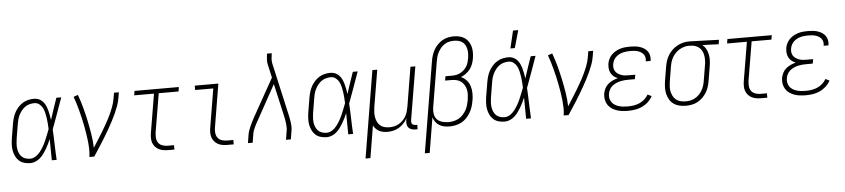

<svg xmlns="http://www.w3.org/2000/svg" viewBox="-50 -1073 7101 1613"><g transform="rotate(-5 3500.0 -266.5)"><path d="M170 8Q143 8 118 1Q93 -6 74.5 -22.5Q56 -39 45 -62Q34 -85 29.5 -110Q25 -135 26.5 -162Q28 -189 32 -215L52 -335Q56 -359 63 -383Q70 -407 82 -429Q94 -451 111.5 -470.5Q129 -490 151 -503.5Q173 -517 197.5 -522.5Q222 -528 245 -528Q268 -528 287 -519.5Q306 -511 320 -495.5Q334 -480 342.5 -461Q351 -442 356.5 -422Q362 -402 366 -380.5Q370 -359 373 -338Q388 -384 403 -429.5Q418 -475 434 -520H475Q451 -454 428 -388Q405 -322 380 -257Q384 -193 385.5 -128.5Q387 -64 391 0H350Q349 -45 349 -89.5Q349 -134 348 -179Q339 -158 329 -137.5Q319 -117 307.5 -97.5Q296 -78 282.5 -59.5Q269 -41 251.5 -25.5Q234 -10 212.5 -1Q191 8 170 8ZM171 -29Q195 -29 217.5 -43.5Q240 -58 256 -79Q272 -100 285 -122.5Q298 -145 308 -168.5Q318 -192 327.5 -215.5Q337 -239 346 -263Q345 -286 343.5 -309.5Q342 -333 338.5 -356Q335 -379 330 -401Q325 -423 315 -443Q305 -463 287 -477Q269 -491 245 -491Q226 -491 206 -486Q186 -481 168.5 -469Q151 -457 138 -440.5Q125 -424 115.5 -406Q106 -388 100.5 -368.5Q95 -349 92 -329L72 -209Q69 -189 67.5 -168Q66 -147 68 -127Q70 -107 77.5 -88.5Q85 -70 98 -56Q111 -42 130.5 -35.5Q150 -29 171 -29Z M667 0Q672 -34 671 -67.5Q670 -101 666.5 -134Q663 -167 657.5 -199.5Q652 -232 646 -264.5Q640 -297 632.5 -328.5Q625 -360 617 -391.5Q609 -423 599.5 -454Q590 -485 579 -515L616 -528Q636 -474 651 -418.5Q666 -363 678 -306.5Q690 -250 699.5 -192Q709 -134 711 -74Q731 -106 751.5 -137.5Q772 -169 791 -201Q810 -233 828.5 -265.5Q847 -298 863 -331.5Q879 -365 892 -399Q905 -433 911 -468L920 -520H961L952 -468Q947 -437 935.5 -406Q924 -375 910.5 -345Q897 -315 881.5 -285.5Q866 -256 849.5 -227Q833 -198 816 -169.5Q799 -141 781 -112.5Q763 -84 744.5 -56Q726 -28 708 0Z M1332 0Q1311 0 1290.5 -3.5Q1270 -7 1252.5 -16Q1235 -25 1222 -40Q1209 -55 1202.5 -73.5Q1196 -92 1196 -113Q1196 -134 1199 -155L1254 -483H1087L1093 -520H1467L1461 -483H1294L1239 -155Q1236 -132 1238 -109Q1240 -86 1252.5 -69Q1265 -52 1286.5 -44.5Q1308 -37 1331 -37H1384V0Z M1832 0Q1810 0 1789.5 -3.5Q1769 -7 1751.5 -16.5Q1734 -26 1721.5 -41Q1709 -56 1702.5 -75Q1696 -94 1696 -115Q1696 -136 1700 -158L1754 -483H1601V-520H1800L1739 -152Q1735 -129 1738 -106.5Q1741 -84 1753.5 -67.5Q1766 -51 1787.5 -44Q1809 -37 1831 -37H1884V0Z M2004 0 2016 -74Q2019 -91 2025.5 -108.5Q2032 -126 2039.5 -143Q2047 -160 2055.5 -176.5Q2064 -193 2073 -210L2253 -531L2228 -641Q2223 -662 2224 -684Q2225 -706 2228 -728L2229 -735H2269L2268 -728Q2265 -708 2263.5 -688Q2262 -668 2266 -649L2365 -210Q2369 -193 2372 -176.5Q2375 -160 2377.5 -143Q2380 -126 2380.5 -108.5Q2381 -91 2378 -74L2366 0H2325L2337 -74Q2340 -90 2339.5 -106.5Q2339 -123 2337 -139Q2335 -155 2332.5 -170.5Q2330 -186 2326 -202L2264 -475L2108 -192Q2100 -178 2092 -163.5Q2084 -149 2077 -134Q2070 -119 2064 -104Q2058 -89 2056 -74L2044 0Z M2670 8Q2643 8 2618 1Q2593 -6 2574.5 -22.5Q2556 -39 2545 -62Q2534 -85 2529.5 -110Q2525 -135 2526.5 -162Q2528 -189 2532 -215L2552 -335Q2556 -359 2563 -383Q2570 -407 2582 -429Q2594 -451 2611.5 -470.5Q2629 -490 2651 -503.5Q2673 -517 2697.5 -522.5Q2722 -528 2745 -528Q2768 -528 2787 -519.5Q2806 -511 2820 -495.5Q2834 -480 2842.5 -461Q2851 -442 2856.5 -422Q2862 -402 2866 -380.5Q2870 -359 2873 -338Q2888 -384 2903 -429.5Q2918 -475 2934 -520H2975Q2951 -454 2928 -388Q2905 -322 2880 -257Q2884 -193 2885.5 -128.5Q2887 -64 2891 0H2850Q2849 -45 2849 -89.5Q2849 -134 2848 -179Q2839 -158 2829 -137.5Q2819 -117 2807.5 -97.5Q2796 -78 2782.5 -59.5Q2769 -41 2751.5 -25.5Q2734 -10 2712.5 -1Q2691 8 2670 8ZM2671 -29Q2695 -29 2717.5 -43.5Q2740 -58 2756 -79Q2772 -100 2785 -122.5Q2798 -145 2808 -168.5Q2818 -192 2827.5 -215.5Q2837 -239 2846 -263Q2845 -286 2843.5 -309.5Q2842 -333 2838.5 -356Q2835 -379 2830 -401Q2825 -423 2815 -443Q2805 -463 2787 -477Q2769 -491 2745 -491Q2726 -491 2706 -486Q2686 -481 2668.5 -469Q2651 -457 2638 -440.5Q2625 -424 2615.5 -406Q2606 -388 2600.5 -368.5Q2595 -349 2592 -329L2572 -209Q2569 -189 2567.5 -168Q2566 -147 2568 -127Q2570 -107 2577.5 -88.5Q2585 -70 2598 -56Q2611 -42 2630.5 -35.5Q2650 -29 2671 -29Z M2977 215 3099 -520H3140L3088 -209Q3085 -188 3084 -166Q3083 -144 3086.5 -123.5Q3090 -103 3099 -84.5Q3108 -66 3122.5 -53Q3137 -40 3158 -34.5Q3179 -29 3201 -29Q3221 -29 3241 -33.5Q3261 -38 3279.5 -48.5Q3298 -59 3313.5 -74.5Q3329 -90 3339.5 -108.5Q3350 -127 3355.5 -147Q3361 -167 3365 -187L3420 -520H3461L3386 -71Q3385 -62 3386 -54Q3387 -46 3392 -40Q3397 -34 3405.5 -31.5Q3414 -29 3422 -29H3435L3434 8H3415Q3399 8 3384 3.5Q3369 -1 3359 -12Q3349 -23 3346 -39Q3343 -55 3345 -71L3349 -93Q3337 -70 3319 -50.5Q3301 -31 3278.5 -17.5Q3256 -4 3231 2Q3206 8 3181 8Q3162 8 3144.5 4.5Q3127 1 3111 -7Q3095 -15 3083 -28Q3071 -41 3063 -56L3018 215Z M3477 215 3604 -550Q3608 -575 3615.5 -599Q3623 -623 3635.5 -645.5Q3648 -668 3666.5 -687Q3685 -706 3707 -719Q3729 -732 3754 -737.5Q3779 -743 3803 -743Q3828 -743 3852 -737.5Q3876 -732 3895.5 -719Q3915 -706 3928 -686Q3941 -666 3947 -643Q3953 -620 3953 -595Q3953 -570 3949 -545Q3945 -522 3937 -499Q3929 -476 3914 -456Q3899 -436 3878.5 -421Q3858 -406 3835 -397Q3862 -385 3881.5 -363.5Q3901 -342 3910 -314Q3919 -286 3919.5 -255Q3920 -224 3915 -193L3914 -192Q3910 -167 3902.5 -142Q3895 -117 3881.5 -93.5Q3868 -70 3849 -49.5Q3830 -29 3806 -16Q3782 -3 3756 2.5Q3730 8 3704 8Q3681 8 3658.5 3.5Q3636 -1 3617.5 -12.5Q3599 -24 3586 -42Q3573 -60 3567 -81L3518 215ZM3698 -29Q3719 -29 3741 -33.5Q3763 -38 3783.5 -49Q3804 -60 3820 -77.5Q3836 -95 3847.5 -115Q3859 -135 3865 -156.5Q3871 -178 3875 -199Q3878 -221 3879.5 -243Q3881 -265 3876.5 -286Q3872 -307 3861.5 -325Q3851 -343 3835.5 -355.5Q3820 -368 3799 -373.5Q3778 -379 3756 -379H3700L3706 -415H3762Q3779 -415 3797.5 -418.5Q3816 -422 3832 -430.5Q3848 -439 3862.5 -452.5Q3877 -466 3886.5 -482Q3896 -498 3901 -515Q3906 -532 3909 -550Q3912 -569 3912.5 -588.5Q3913 -608 3909 -626Q3905 -644 3896.5 -660Q3888 -676 3873.5 -686.5Q3859 -697 3840.5 -701.5Q3822 -706 3803 -706Q3783 -706 3762.5 -701.5Q3742 -697 3724 -685.5Q3706 -674 3692 -657.5Q3678 -641 3668 -622.5Q3658 -604 3652.5 -584Q3647 -564 3644 -544L3580 -160Q3576 -132 3580.5 -106Q3585 -80 3602 -62Q3619 -44 3645 -36.5Q3671 -29 3698 -29Z M4170 8Q4143 8 4118 1Q4093 -6 4074.5 -22.5Q4056 -39 4045 -62Q4034 -85 4029.5 -110Q4025 -135 4026.5 -162Q4028 -189 4032 -215L4052 -335Q4056 -359 4063 -383Q4070 -407 4082 -429Q4094 -451 4111.5 -470.5Q4129 -490 4151 -503.5Q4173 -517 4197.5 -522.5Q4222 -528 4245 -528Q4268 -528 4287 -519.5Q4306 -511 4320 -495.5Q4334 -480 4342.5 -461Q4351 -442 4356.5 -422Q4362 -402 4366 -380.5Q4370 -359 4373 -338Q4388 -384 4403 -429.5Q4418 -475 4434 -520H4475Q4451 -454 4428 -388Q4405 -322 4380 -257Q4384 -193 4385.5 -128.5Q4387 -64 4391 0H4350Q4349 -45 4349 -89.5Q4349 -134 4348 -179Q4339 -158 4329 -137.5Q4319 -117 4307.5 -97.5Q4296 -78 4282.5 -59.5Q4269 -41 4251.5 -25.5Q4234 -10 4212.5 -1Q4191 8 4170 8ZM4171 -29Q4195 -29 4217.5 -43.5Q4240 -58 4256 -79Q4272 -100 4285 -122.5Q4298 -145 4308 -168.5Q4318 -192 4327.5 -215.5Q4337 -239 4346 -263Q4345 -286 4343.5 -309.5Q4342 -333 4338.5 -356Q4335 -379 4330 -401Q4325 -423 4315 -443Q4305 -463 4287 -477Q4269 -491 4245 -491Q4226 -491 4206 -486Q4186 -481 4168.5 -469Q4151 -457 4138 -440.5Q4125 -424 4115.5 -406Q4106 -388 4100.5 -368.5Q4095 -349 4092 -329L4072 -209Q4069 -189 4067.5 -168Q4066 -147 4068 -127Q4070 -107 4077.5 -88.5Q4085 -70 4098 -56Q4111 -42 4130.5 -35.5Q4150 -29 4171 -29ZM4270 -600 4305 -748H4349L4307 -600Z M4667 0Q4672 -34 4671 -67.5Q4670 -101 4666.5 -134Q4663 -167 4657.5 -199.5Q4652 -232 4646 -264.5Q4640 -297 4632.5 -328.5Q4625 -360 4617 -391.5Q4609 -423 4599.5 -454Q4590 -485 4579 -515L4616 -528Q4636 -474 4651 -418.5Q4666 -363 4678 -306.5Q4690 -250 4699.5 -192Q4709 -134 4711 -74Q4731 -106 4751.5 -137.5Q4772 -169 4791 -201Q4810 -233 4828.5 -265.5Q4847 -298 4863 -331.5Q4879 -365 4892 -399Q4905 -433 4911 -468L4920 -520H4961L4952 -468Q4947 -437 4935.5 -406Q4924 -375 4910.5 -345Q4897 -315 4881.5 -285.5Q4866 -256 4849.5 -227Q4833 -198 4816 -169.5Q4799 -141 4781 -112.5Q4763 -84 4744.5 -56Q4726 -28 4708 0Z M5209 8Q5183 8 5158.5 5Q5134 2 5111.5 -6Q5089 -14 5070 -27.5Q5051 -41 5038.5 -61Q5026 -81 5022 -105.5Q5018 -130 5022 -155Q5026 -176 5036.5 -197Q5047 -218 5065 -233Q5083 -248 5104 -257.5Q5125 -267 5147 -273Q5128 -280 5113 -292.5Q5098 -305 5089 -322Q5080 -339 5078 -359.5Q5076 -380 5079 -401Q5082 -421 5091.5 -440.5Q5101 -460 5116.5 -475.5Q5132 -491 5151 -501.5Q5170 -512 5190 -518Q5210 -524 5230.5 -526Q5251 -528 5271 -528Q5292 -528 5312.5 -526Q5333 -524 5352.5 -518Q5372 -512 5389 -501.5Q5406 -491 5417.5 -475.5Q5429 -460 5433.5 -440Q5438 -420 5435 -399L5434 -393H5394V-397Q5397 -413 5393.5 -427.5Q5390 -442 5381 -453.5Q5372 -465 5359 -472.5Q5346 -480 5332 -484Q5318 -488 5302.5 -489.5Q5287 -491 5271 -491Q5256 -491 5240 -489.5Q5224 -488 5208 -484Q5192 -480 5177 -472Q5162 -464 5149.5 -452.5Q5137 -441 5129.5 -426Q5122 -411 5119 -395Q5116 -378 5118 -362Q5120 -346 5128.5 -333Q5137 -320 5150 -311.5Q5163 -303 5177.5 -297.5Q5192 -292 5208.5 -290.5Q5225 -289 5242 -289H5296L5289 -252H5235Q5217 -252 5199.5 -250.5Q5182 -249 5164.5 -245Q5147 -241 5129.5 -233Q5112 -225 5097.5 -213Q5083 -201 5074 -184.5Q5065 -168 5062 -150Q5058 -131 5061.5 -112Q5065 -93 5075 -78.5Q5085 -64 5100.5 -54Q5116 -44 5134 -38.5Q5152 -33 5171 -31Q5190 -29 5210 -29Q5234 -29 5258.5 -32.5Q5283 -36 5307 -46Q5331 -56 5351.5 -74Q5372 -92 5384 -114L5417 -98Q5403 -71 5379 -49Q5355 -27 5326.5 -14Q5298 -1 5268 3.5Q5238 8 5209 8Z M5698 8Q5670 8 5643.5 2Q5617 -4 5595.5 -19Q5574 -34 5560.5 -56.5Q5547 -79 5540.5 -105Q5534 -131 5535 -159Q5536 -187 5540 -215L5560 -335Q5564 -360 5572 -384Q5580 -408 5594 -430.5Q5608 -453 5627.5 -471.5Q5647 -490 5670 -502.5Q5693 -515 5718 -521.5Q5743 -528 5767 -528H5781L6022 -520L6016 -483L5879 -488Q5898 -473 5909.5 -451.5Q5921 -430 5926 -406Q5931 -382 5930 -356Q5929 -330 5925 -305L5905 -185Q5901 -160 5893.5 -135.5Q5886 -111 5872.5 -88.5Q5859 -66 5839.5 -46.5Q5820 -27 5797 -14.5Q5774 -2 5748.5 3Q5723 8 5699 8ZM5700 -29Q5720 -29 5740.5 -33.5Q5761 -38 5780 -49Q5799 -60 5814 -76Q5829 -92 5839.5 -111Q5850 -130 5856 -150Q5862 -170 5865 -191L5885 -311Q5889 -331 5890 -351.5Q5891 -372 5888.5 -392Q5886 -412 5878.5 -430Q5871 -448 5857.5 -461.5Q5844 -475 5825.5 -482.5Q5807 -490 5787 -491H5775Q5772 -491 5769.5 -491.5Q5767 -492 5764 -492Q5744 -492 5724 -486Q5704 -480 5685.5 -469Q5667 -458 5651.5 -442Q5636 -426 5625.5 -407.5Q5615 -389 5609 -369Q5603 -349 5600 -329L5580 -209Q5577 -187 5575.5 -165Q5574 -143 5578.5 -122.5Q5583 -102 5592.5 -83.5Q5602 -65 5618.5 -52Q5635 -39 5656 -34Q5677 -29 5699 -29Z M6332 0Q6311 0 6290.5 -3.5Q6270 -7 6252.5 -16Q6235 -25 6222 -40Q6209 -55 6202.5 -73.5Q6196 -92 6196 -113Q6196 -134 6199 -155L6254 -483H6087L6093 -520H6467L6461 -483H6294L6239 -155Q6236 -132 6238 -109Q6240 -86 6252.5 -69Q6265 -52 6286.5 -44.5Q6308 -37 6331 -37H6384V0Z M6709 8Q6683 8 6658.5 5Q6634 2 6611.5 -6Q6589 -14 6570 -27.5Q6551 -41 6538.5 -61Q6526 -81 6522 -105.5Q6518 -130 6522 -155Q6526 -176 6536.5 -197Q6547 -218 6565 -233Q6583 -248 6604 -257.5Q6625 -267 6647 -273Q6628 -280 6613 -292.5Q6598 -305 6589 -322Q6580 -339 6578 -359.5Q6576 -380 6579 -401Q6582 -421 6591.5 -440.5Q6601 -460 6616.5 -475.5Q6632 -491 6651 -501.5Q6670 -512 6690 -518Q6710 -524 6730.5 -526Q6751 -528 6771 -528Q6792 -528 6812.5 -526Q6833 -524 6852.5 -518Q6872 -512 6889 -501.5Q6906 -491 6917.5 -475.5Q6929 -460 6933.5 -440Q6938 -420 6935 -399L6934 -393H6894V-397Q6897 -413 6893.5 -427.5Q6890 -442 6881 -453.5Q6872 -465 6859 -472.5Q6846 -480 6832 -484Q6818 -488 6802.5 -489.5Q6787 -491 6771 -491Q6756 -491 6740 -489.5Q6724 -488 6708 -484Q6692 -480 6677 -472Q6662 -464 6649.5 -452.5Q6637 -441 6629.5 -426Q6622 -411 6619 -395Q6616 -378 6618 -362Q6620 -346 6628.5 -333Q6637 -320 6650 -311.5Q6663 -303 6677.5 -297.5Q6692 -292 6708.5 -290.5Q6725 -289 6742 -289H6796L6789 -252H6735Q6717 -252 6699.5 -250.5Q6682 -249 6664.5 -245Q6647 -241 6629.5 -233Q6612 -225 6597.5 -213Q6583 -201 6574 -184.5Q6565 -168 6562 -150Q6558 -131 6561.5 -112Q6565 -93 6575 -78.5Q6585 -64 6600.5 -54Q6616 -44 6634 -38.5Q6652 -33 6671 -31Q6690 -29 6710 -29Q6734 -29 6758.5 -32.5Q6783 -36 6807 -46Q6831 -56 6851.5 -74Q6872 -92 6884 -114L6917 -98Q6903 -71 6879 -49Q6855 -27 6826.5 -14Q6798 -1 6768 3.5Q6738 8 6709 8Z"/></g></svg>

Font: Iosevka Curly Extralight
Style: Italic
Weight: 200
Italic angle: -9°
Monospace: yes
Designer: Belleve Invis
Foundry: Belleve Invis
Version: Version 22.1.2; ttfautohint (v1.8.4)